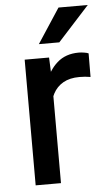

<svg xmlns="http://www.w3.org/2000/svg" viewBox="-53 -768 453 804"><g transform="rotate(-5 173.5 -366.5)"><path d="M170.4 0H64V-528.3H166.5L170.4 -435.1ZM332.5 -432.1Q320.8 -434.1 309.6 -435.1Q298.3 -436 286.1 -436Q245.1 -436 217.5 -420.2Q189.9 -404.3 175.3 -376.2Q160.6 -348.1 157.7 -310.5L130.9 -303.2Q130.9 -368.7 148.2 -421.9Q165.5 -475.1 201.2 -506.6Q236.8 -538.1 292 -538.1Q301.8 -538.1 314.5 -536.1Q327.1 -534.2 333 -531.2ZM224.1 -733.4H347.2L214.8 -587.9H128.9Z"/></g></svg>

Font: Heebo Medium
Style: Regular
Weight: 500
Designer: Oded Ezer
Foundry: Ezer Type House
Version: Version 3.100